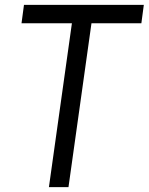

<svg xmlns="http://www.w3.org/2000/svg" viewBox="-20 -765 608 785"><path d="M260 0 354 -670H558L568 -745H78L68 -670H274L180 0Z"/></svg>

Font: Plus Jakarta Sans
Style: Italic
Weight: 400
Italic angle: -8°
Designer: Gumpita Rahayu
Foundry: Tokotype
Version: Version 2.071;gftools[0.9.30]